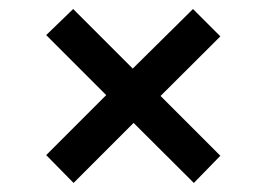

<svg xmlns="http://www.w3.org/2000/svg" viewBox="-20 -524 595 428"><path d="M471.2 -442.9 337.9 -310.1 471.2 -176.8 412.1 -116.2 277.8 -250 144 -116.2 83 -178.2 216.8 -312 83 -445.8 143.1 -503.9 275.9 -371.1 410.2 -503.9Z"/></svg>

Font: BioRhyme
Style: Regular
Weight: 400
Designer: Aoife Mooney
Foundry: Aoife Mooney Type
Version: Version 1.500;PS 001.500;hotconv 1.0.88;makeotf.lib2.5.64775